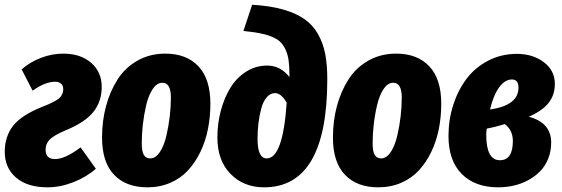

<svg xmlns="http://www.w3.org/2000/svg" viewBox="-28 -779 2391 817"><path d="M241.2 -550.8Q314.9 -550.8 359.9 -511.7Q404.8 -472.7 404.8 -409.2Q404.8 -346.7 369.1 -302.5Q333.5 -258.3 252.9 -225.1Q200.7 -203.1 183.3 -185.1Q166 -167 166 -142.1Q166 -102.1 206.1 -102.1Q249 -102.1 314.9 -151.9L379.9 -61Q338.9 -24.9 283.4 -3.4Q228 18.1 173.8 18.1Q89.4 18.1 40.8 -22.9Q-7.8 -64 -7.8 -133.8Q-7.8 -197.3 27.3 -243.2Q62.5 -289.1 153.8 -325.2Q206.5 -345.7 223.9 -361.1Q241.2 -376.5 241.2 -399.9Q241.2 -414.6 231.7 -422.9Q222.2 -431.2 207 -431.2Q164.1 -431.2 110.8 -393.1L64 -483.9Q100.6 -515.6 147.2 -533.2Q193.8 -550.8 241.2 -550.8Z M599.1 18.1Q508.3 18.1 457.3 -35.4Q406.2 -88.9 406.2 -193.8Q406.2 -264.2 423.1 -327.1Q439.9 -390.1 472.2 -440.7Q504.4 -491.2 556.9 -521Q609.4 -550.8 675.3 -550.8Q765.6 -550.8 816.4 -496.8Q867.2 -442.9 867.2 -337.9Q867.2 -281.7 856.9 -230.2Q846.7 -178.7 825 -133.3Q803.2 -87.9 772.2 -54.2Q741.2 -20.5 696.8 -1.2Q652.3 18.1 599.1 18.1ZM611.3 -105Q634.3 -105 652.1 -131.8Q669.9 -158.7 679.7 -200.2Q689.5 -241.7 694.3 -283.7Q699.2 -325.7 699.2 -363.8Q699.2 -426.8 663.1 -426.8Q639.6 -426.8 621.8 -400.1Q604 -373.5 594.2 -332Q584.5 -290.5 579.8 -248.8Q575.2 -207 575.2 -168.9Q575.2 -134.8 584 -119.9Q592.8 -105 611.3 -105Z M1095.7 18.1Q1008.8 18.1 952.9 -39.1Q897 -96.2 897 -193.8Q897 -252.4 911.4 -307.1Q925.8 -361.8 952.1 -405Q978.5 -448.2 1019.3 -474.1Q1060.1 -500 1108.9 -500Q1165.5 -500 1203.6 -451.2V-460.9Q1203.6 -497.1 1200 -522.7Q1196.3 -548.3 1186.8 -568.6Q1177.2 -588.9 1163.6 -601.6Q1149.9 -614.3 1126.7 -623.5Q1103.5 -632.8 1075.9 -637.9Q1048.3 -643.1 1007.8 -647L1044.9 -758.8Q1120.1 -754.4 1175 -739Q1230 -723.6 1266.4 -698.5Q1302.7 -673.3 1324.7 -634.8Q1346.7 -596.2 1355.7 -550Q1364.7 -503.9 1364.7 -441.9Q1364.7 18.1 1095.7 18.1ZM1106.9 -105Q1175.8 -105 1191.9 -341.8Q1168.5 -382.8 1142.6 -382.8Q1122.1 -382.8 1106.9 -365Q1091.8 -347.2 1083.7 -317.4Q1075.7 -287.6 1071.8 -255.1Q1067.9 -222.7 1067.9 -188Q1067.9 -105 1106.9 -105Z M1581.5 18.1Q1490.7 18.1 1439.7 -35.4Q1388.7 -88.9 1388.7 -193.8Q1388.7 -264.2 1405.5 -327.1Q1422.4 -390.1 1454.6 -440.7Q1486.8 -491.2 1539.3 -521Q1591.8 -550.8 1657.7 -550.8Q1748 -550.8 1798.8 -496.8Q1849.6 -442.9 1849.6 -337.9Q1849.6 -281.7 1839.4 -230.2Q1829.1 -178.7 1807.4 -133.3Q1785.6 -87.9 1754.6 -54.2Q1723.6 -20.5 1679.2 -1.2Q1634.8 18.1 1581.5 18.1ZM1593.8 -105Q1616.7 -105 1634.5 -131.8Q1652.3 -158.7 1662.1 -200.2Q1671.9 -241.7 1676.8 -283.7Q1681.6 -325.7 1681.6 -363.8Q1681.6 -426.8 1645.5 -426.8Q1622.1 -426.8 1604.2 -400.1Q1586.4 -373.5 1576.7 -332Q1566.9 -290.5 1562.3 -248.8Q1557.6 -207 1557.6 -168.9Q1557.6 -134.8 1566.4 -119.9Q1575.2 -105 1593.8 -105Z M2171.4 -549.8Q2239.3 -549.8 2286.1 -514.4Q2333 -479 2333 -421.9Q2333 -375.5 2306.9 -341.8Q2280.8 -308.1 2222.2 -282.2Q2317.4 -257.3 2317.4 -171.9Q2317.4 -134.3 2304.2 -102.5Q2291 -70.8 2269 -48.8Q2247.1 -26.9 2218 -11.5Q2189 3.9 2157.2 11Q2125.5 18.1 2092.3 18.1Q1993.2 18.1 1936.8 -38.8Q1880.4 -95.7 1880.4 -200.2Q1880.4 -269 1900.4 -331.8Q1920.4 -394.5 1956.8 -443.1Q1993.2 -491.7 2049.1 -520.8Q2105 -549.8 2171.4 -549.8ZM2150.4 -440.9Q2120.6 -440.9 2095.9 -407.2Q2071.3 -373.5 2057.1 -313Q2178.2 -330.6 2178.2 -405.8Q2178.2 -440.9 2150.4 -440.9ZM2120.1 -251Q2081.5 -238.8 2043.5 -231.9Q2041 -219.7 2041 -206.1Q2041 -97.2 2099.1 -97.2Q2154.3 -97.2 2154.3 -179.2Q2154.3 -224.6 2120.1 -251Z"/></svg>

Font: Fira Sans Compressed ExtraBold
Style: Italic
Weight: 800
Width: 3
Italic angle: -8°
Designer: Carrois Corporate & Edenspiekermann AG
Foundry: Carrois Corporate GbR & Edenspiekermann AG
Version: Version 4.203;PS 004.203;hotconv 1.0.88;makeotf.lib2.5.64775